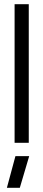

<svg xmlns="http://www.w3.org/2000/svg" viewBox="-20 -685 208 921"><path d="M118 -665V0H50V-665ZM75 216H13L54 64H120Z"/></svg>

Font: Sulphur Point
Style: Regular
Weight: 400
Designer: Noponies / Dale Sattler
Foundry: Noponies
Version: Version 1.000; ttfautohint (v1.8)